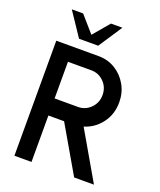

<svg xmlns="http://www.w3.org/2000/svg" viewBox="-162 -998 913 1098"><g transform="rotate(20 295.0 -449.5)"><path d="M60 0V-700H317.5Q374.5 -700 420 -672Q465.5 -644 492.2 -596.8Q519 -549.5 519 -491.5Q519 -418.5 478.5 -364.8Q438 -311 375 -292L544 0H423.5L259.5 -282.5H164V0ZM164 -386.5H306.5Q351 -386.5 383 -418.8Q415 -451 415 -498Q415 -545.5 383 -577.5Q351 -609.5 306.5 -609.5H164ZM178.5 -755 82 -899H151L237 -800.5L320.5 -899H390L295 -755Z"/></g></svg>

Font: Urbanist SemiBold
Style: Regular
Weight: 600
Designer: Corey Hu
Foundry: Corey Hu
Version: Version 1.321; ttfautohint (v1.8.4.7-5d5b)